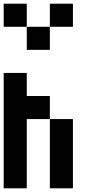

<svg xmlns="http://www.w3.org/2000/svg" viewBox="-20 -1020 540 1040"><path d="M0 -875V-1000H125V-875ZM250 -875V-1000H375V-875ZM125 -750V-875H250V-750ZM125 0H0V-625H125V-500H250V-375H125ZM375 0H250V-375H375Z"/></svg>

Font: Tiny5
Style: Regular
Weight: 400
Designer: Stefan Schmidt
Foundry: Made with Bits'n'Picas by Kreative Software
Version: Version 1.002; ttfautohint (v1.8.4.7-5d5b)